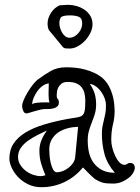

<svg xmlns="http://www.w3.org/2000/svg" viewBox="-20 -732 581 799"><path d="M19 -71Q19 -108 36.5 -134.5Q54 -161 86 -180.5Q118 -200 162.5 -213.5Q207 -227 261 -237Q284 -241 298.5 -243Q313 -245 321 -250.5Q329 -256 332 -269.5Q335 -283 335 -312Q335 -328 332 -342Q329 -356 321 -367Q313 -378 299 -384.5Q285 -391 262 -391Q245 -391 236 -384Q227 -377 222.5 -368Q218 -359 217 -349.5Q216 -340 216 -335Q216 -324 220.5 -320Q225 -316 225 -305Q225 -295 219 -289.5Q213 -284 204 -281.5Q195 -279 185 -278.5Q175 -278 166 -278Q157 -278 145.5 -275Q134 -272 123 -269Q112 -266 103 -263Q94 -260 90 -260Q81 -260 76.5 -271Q72 -282 72 -291Q72 -301 79 -317Q86 -333 96 -349.5Q106 -366 117 -380Q128 -394 136 -400Q167 -423 193 -437.5Q219 -452 257 -452Q274 -452 294 -450Q314 -448 334.5 -442.5Q355 -437 374 -428Q393 -419 408 -406Q423 -392 432.5 -375Q442 -358 447.5 -339Q453 -320 455 -302Q457 -284 457 -269Q457 -242 450 -214Q443 -186 443 -149Q443 -134 447.5 -116.5Q452 -99 459.5 -83Q467 -67 477 -56.5Q487 -46 498 -46Q504 -46 509.5 -50Q515 -54 520 -54Q532 -54 536.5 -48Q541 -42 541 -33Q541 -25 535 -14Q529 -3 517 7Q505 17 488 24.5Q471 32 450 32Q421 32 407 28Q393 24 375 13Q371 10 363 2.5Q355 -5 347 -13Q339 -21 332.5 -28Q326 -35 325 -35Q292 5 247.5 26Q203 47 153 47Q121 47 96 34.5Q71 22 54 3.5Q37 -15 28 -35.5Q19 -56 19 -71ZM55 -79Q55 -61 64.5 -46Q74 -31 88 -20.5Q102 -10 118.5 -4.5Q135 1 149 1Q160 1 169 -3Q159 -26 151.5 -50.5Q144 -75 144 -105Q144 -128 152.5 -148.5Q161 -169 175 -189Q156 -180 135 -169.5Q114 -159 96 -146Q78 -133 66.5 -116.5Q55 -100 55 -79ZM185 -111Q185 -103 186 -87.5Q187 -72 190.5 -56.5Q194 -41 200 -28.5Q206 -16 216 -15Q228 -15 241 -20Q254 -25 265.5 -34Q277 -43 284.5 -54.5Q292 -66 293 -79L305 -204Q284 -204 262.5 -198.5Q241 -193 224 -182Q207 -171 196 -153Q185 -135 185 -111ZM380 -298Q380 -275 374.5 -257.5Q369 -240 362.5 -223.5Q356 -207 350.5 -189Q345 -171 345 -147Q345 -121 350.5 -97Q356 -73 369.5 -54.5Q383 -36 404.5 -24.5Q426 -13 458 -13Q426 -50 415 -90.5Q404 -131 404 -175Q404 -193 406.5 -206.5Q409 -220 412.5 -233Q416 -246 418.5 -260Q421 -274 421 -294Q421 -308 415.5 -323Q410 -338 400.5 -351Q391 -364 379 -372.5Q367 -381 354 -383Q369 -360 374.5 -340.5Q380 -321 380 -298ZM183 -385Q171 -384 158.5 -375.5Q146 -367 136.5 -354Q127 -341 120.5 -326Q114 -311 114 -298Q119 -303 135 -304.5Q151 -306 165 -306Q172 -306 177.5 -306Q183 -306 186 -305Q182 -316 182 -341Q182 -352 182.5 -363.5Q183 -375 183 -385ZM178 -634Q178 -657 192.5 -679Q207 -701 229 -710Q232 -710 245.5 -711Q259 -712 263 -712Q280 -712 298 -707Q316 -702 331 -692Q346 -682 355.5 -666.5Q365 -651 365 -631Q365 -614 356.5 -596Q348 -578 334.5 -563.5Q321 -549 304 -539.5Q287 -530 270 -530Q264 -530 255 -530.5Q246 -531 241 -537L185 -605Q181 -610 179.5 -618.5Q178 -627 178 -634ZM227 -634Q227 -626 230 -616Q233 -606 238 -597Q243 -588 251 -581.5Q259 -575 269 -575Q280 -575 289.5 -580.5Q299 -586 306.5 -594.5Q314 -603 318 -613.5Q322 -624 322 -634Q322 -657 307 -662.5Q292 -668 272 -668Q239 -668 233 -659Q227 -650 227 -634Z"/></svg>

Font: Miltonian
Style: Regular
Weight: 400
Designer: Pablo Impallari
Foundry: Pablo Impallari
Version: Version 1.008